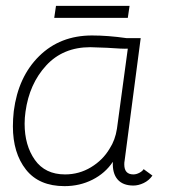

<svg xmlns="http://www.w3.org/2000/svg" viewBox="-20 -626 621 655"><path d="M500 -27Q488 -10 470 -1.5Q452 7 435 7Q399 7 381 -14Q363 -35 365 -74Q339 -35 295.5 -13Q252 9 200 9Q113 9 68.5 -47.5Q24 -104 24 -195Q24 -220 27 -247Q42 -364 113.5 -434.5Q185 -505 294 -505Q348 -505 411 -496H460L405 -77Q404 -73 404 -65Q404 -31 435 -31Q445 -31 455.5 -36.5Q466 -42 470 -49ZM416 -460Q400 -459 345 -463L288 -465Q195 -465 137.5 -402.5Q80 -340 67 -245Q64 -224 64 -204Q64 -130 99 -80.5Q134 -31 202 -31Q250 -31 290.5 -55.5Q331 -80 354 -119Q373 -148 379 -187ZM171 -606H422L416 -565H165Z"/></svg>

Font: Bellota Light
Style: Italic
Weight: 300
Italic angle: -7.5°
Designer: Kemie Guaida
Foundry: Kemie Guaida
Version: Version 4.001